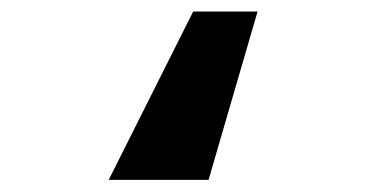

<svg xmlns="http://www.w3.org/2000/svg" viewBox="-20 -214 640 325"><path d="M333 90.5H164L307 -194.5H416Z"/></svg>

Font: JuliaMono Black
Style: Italic
Weight: 900
Italic angle: -9°
Monospace: yes
Designer: cormullion
Foundry: corm
Version: Version 0.057; ttfautohint (v1.8.4)